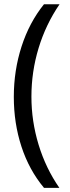

<svg xmlns="http://www.w3.org/2000/svg" viewBox="-20 -738 334 916"><path d="M45.9 -275.9Q45.9 -401.9 82.8 -516.1Q119.6 -630.4 189.9 -717.8H264.2Q198.2 -621.1 164.1 -508.5Q129.9 -396 129.9 -276.9Q129.9 -159.7 164.3 -47.1Q198.7 65.4 263.2 158.2H189.9Q118.7 72.8 82.3 -38.8Q45.9 -150.4 45.9 -275.9Z"/></svg>

Font: Noto Sans Thai Looped Condensed
Style: Regular
Weight: 400
Width: 3
Designer: Sasikarn Vongin, Ben Mitchell
Foundry: The Fontpad Ltd
Version: Version 1.00